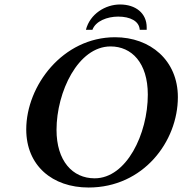

<svg xmlns="http://www.w3.org/2000/svg" viewBox="-20 -824 813 856"><path d="M363 -691H392C406 -730 458 -750 507 -750C560 -750 601 -730 603 -691H634V-702C634 -765 585 -804 515 -804C450 -804 381 -762 363 -691ZM375 12C619 12 773 -193 773 -391C773 -555 650 -658 493 -658C260 -658 97 -442 97 -247C97 -86 213 12 375 12ZM473 -617C567 -617 639 -544 639 -402C639 -227 544 -29 402 -29C303 -29 232 -107 232 -245C232 -414 328 -617 473 -617Z"/></svg>

Font: Linux Libertine O
Style: Bold Italic
Weight: 700
Italic angle: -11.5°
Designer: Philipp H. Poll
Foundry: Philipp H. Poll
Version: Version 4.1.0